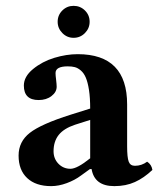

<svg xmlns="http://www.w3.org/2000/svg" viewBox="-20 -630 546 660"><path d="M290 -85.9V-217.8L237.8 -201.2Q199.7 -188.5 181.9 -166.3Q164.1 -144 164.1 -109.9Q164.1 -84.5 180.9 -67.1Q197.8 -49.8 222.2 -49.8Q245.1 -49.8 290 -85.9ZM294.9 -48.8H289.1L258.8 -26.9Q237.3 -10.7 209.5 -0.5Q181.6 9.8 155.8 9.8Q103 9.8 73.5 -17.8Q43.9 -45.4 43.9 -95.2Q43.9 -143.1 82.5 -173.3Q121.1 -203.6 223.1 -235.8L290 -256.8Q290 -293.9 285.9 -320.6Q281.7 -347.2 275.1 -362.8Q268.6 -378.4 258.1 -387.5Q247.6 -396.5 237.3 -399.2Q227.1 -401.9 212.9 -401.9Q170.9 -401.9 170.9 -378.9Q170.9 -371.1 172.9 -355.5Q174.8 -339.8 174.8 -332Q174.8 -313.5 157 -299.8Q139.2 -286.1 112.8 -286.1Q62 -286.1 62 -335.9Q62 -366.7 93.5 -392.6Q125 -418.5 166.7 -431.2Q208.5 -443.8 247.1 -443.8Q417 -443.8 417 -271V-127Q417 -88.9 422.4 -74.5Q427.7 -60.1 443.8 -60.1Q466.8 -60.1 485.8 -74.2Q501 -64.5 503.9 -45.9Q474.6 -18.1 443.6 -4.2Q412.6 9.8 373 9.8Q304.7 9.8 294.9 -48.8ZM178.2 -555.2Q178.2 -578.1 194.3 -594Q210.4 -609.9 232.9 -609.9Q255.9 -609.9 272 -594Q288.1 -578.1 288.1 -555.2Q288.1 -532.7 272 -516.4Q255.9 -500 232.9 -500Q210.4 -500 194.3 -516.4Q178.2 -532.7 178.2 -555.2Z"/></svg>

Font: Common Serif
Style: Bold
Weight: 700
Designer: Philipp H. Poll, Khaled Hosny
Foundry: Stefan Peev, Context Ltd.
Version: Version 1.026